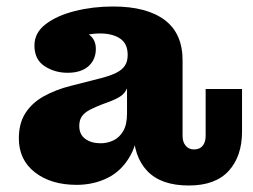

<svg xmlns="http://www.w3.org/2000/svg" viewBox="-20 -558 780 591"><path d="M188 -334Q148 -334 117 -354.5Q86 -375 86 -418Q86 -457 120.5 -483.5Q155 -510 210.5 -524Q266 -538 328 -538Q432 -538 487.5 -496Q543 -454 542 -369L373 -389Q373 -424 349.5 -439.5Q326 -455 288 -455Q263 -455 239.5 -449Q216 -443 199.5 -429Q183 -415 178 -391L182 -472Q225 -470 250.5 -454Q276 -438 275 -405Q274 -373 251.5 -353.5Q229 -334 188 -334ZM561 13Q476 13 433.5 -31.5Q391 -76 391 -155V-171H371V-286H366L373 -341V-389L542 -369V-139Q542 -121 551.5 -109.5Q561 -98 577 -98Q595 -98 604 -109.5Q613 -121 613 -139V-284H725V-153Q725 -77 684 -32Q643 13 561 13ZM216 11Q137 11 87.5 -27.5Q38 -66 38 -132Q38 -178 58 -209.5Q78 -241 114.5 -261.5Q151 -282 199 -294L293 -318Q320 -325 338 -334Q356 -343 364.5 -356Q373 -369 373 -389L375 -286H371Q364 -270 350 -261Q336 -252 314 -244L295 -237Q274 -229 257.5 -220.5Q241 -212 232.5 -200.5Q224 -189 224 -170Q224 -144 242.5 -130.5Q261 -117 290 -117Q310 -117 328.5 -125.5Q347 -134 359 -154Q371 -174 371 -209L408 -206Q408 -127 381.5 -79.5Q355 -32 311.5 -10.5Q268 11 216 11Z"/></svg>

Font: Montagu Slab 24pt
Style: Bold
Weight: 700
Designer: Florian Karsten
Foundry: Florian Karsten
Version: Version 1.000